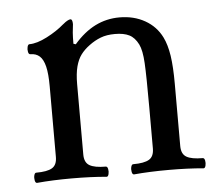

<svg xmlns="http://www.w3.org/2000/svg" viewBox="-40 -475 600 522"><g transform="rotate(-5 260.5 -213.5)"><path d="M53.2 -346.2Q48.8 -346.2 47.4 -353Q45.9 -359.9 47.6 -366.7Q49.3 -373.5 53.2 -373.5Q73.7 -373.5 101.6 -387.9Q129.4 -402.3 148.4 -418.9L150.4 -420.4Q156.7 -425.8 161.9 -428.5Q167 -431.2 169.9 -431.2Q172.9 -431.2 174.3 -427.7Q175.8 -424.3 175.8 -417.5Q174.3 -406.7 173.3 -394.5Q172.4 -382.3 172.4 -364.3L178.7 -362.3Q206.1 -394 236.8 -409.4Q267.6 -424.8 303.2 -424.8Q342.3 -424.8 372.6 -407.7Q402.8 -390.6 418 -359.9Q428.2 -339.4 432.9 -308.8Q437.5 -278.3 437.5 -231.9V-81.5H362.8V-172.9Q362.8 -259.8 360.8 -294.9Q358.9 -330.1 350.6 -346.7Q340.8 -366.2 325.9 -373.5Q311 -380.9 287.1 -380.9Q264.2 -380.9 247.8 -374.5Q231.4 -368.2 216.3 -356.9Q201.7 -346.2 192.4 -333.7Q183.1 -321.3 178 -302Q172.9 -282.7 172.9 -253.9V-81.5H98.1V-254.4Q98.1 -288.6 93.3 -308.6Q88.4 -328.6 78.6 -337.4Q68.8 -346.2 53.2 -346.2ZM41 -23.9Q71.3 -23.9 84.7 -32Q98.1 -40 98.1 -62V-98.1H172.9V-62Q172.9 -40 186.8 -32Q200.7 -23.9 231 -23.9Q235.4 -23.9 236.8 -16.8Q238.3 -9.8 236.6 -2.9Q234.9 3.9 231 3.9Q188.5 0 136.2 0Q83.5 0 41 3.9Q36.6 3.9 35.2 -3.2Q33.7 -10.3 35.4 -17.1Q37.1 -23.9 41 -23.9ZM305.7 -23.9Q335.9 -23.9 349.4 -32Q362.8 -40 362.8 -62V-98.1H437.5V-62Q437.5 -40 451.4 -32Q465.3 -23.9 495.6 -23.9Q500 -23.9 501.5 -16.8Q502.9 -9.8 501.2 -2.9Q499.5 3.9 495.6 3.9Q453.1 0 400.9 0Q348.1 0 305.7 3.9Q301.3 3.9 299.8 -3.2Q298.3 -10.3 300 -17.1Q301.8 -23.9 305.7 -23.9Z"/></g></svg>

Font: Junicode Two Beta VF
Style: Regular
Weight: 400
Designer: Peter S. Baker
Foundry: Briery Creek Software
Version: Version 1.031 beta; ttfautohint (v1.8.1.43-b0c9)